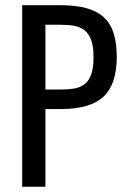

<svg xmlns="http://www.w3.org/2000/svg" viewBox="-20 -707 492 727"><path d="M64 0H152V-294.1H210.6Q322.1 -294.1 372.1 -341.2Q422.1 -388.3 422.1 -491.3Q422.1 -544.9 409.9 -582.2Q397.7 -619.6 371.6 -642.9Q345.6 -666.1 304.9 -676.7Q264.1 -687.3 206.9 -687.3H64ZM152 -367.9V-613.3H208.6Q237.9 -613.3 261.1 -609.1Q284.3 -605 300.5 -592Q316.7 -579 325.4 -555Q334.1 -531 334.1 -490.6Q334.1 -449.4 325.3 -424.9Q316.4 -400.4 299.7 -387.9Q283 -375.4 260.1 -371.6Q237.3 -367.9 208.3 -367.9Z"/></svg>

Font: Secuela Black
Style: Regular
Weight: 900
Designer: Fernando Haro
Foundry: deFharo
Version: Version 1.704